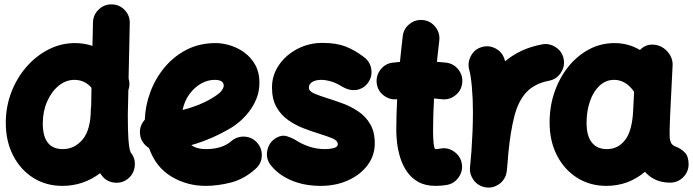

<svg xmlns="http://www.w3.org/2000/svg" viewBox="-20 -768 3149 872"><path d="M320.3 -572.3Q361.8 -572.3 399.9 -559.6L402.3 -666.5Q403.3 -701.2 428.5 -725.1Q453.6 -749 487.8 -748Q522.5 -747.6 546.4 -722.4Q570.3 -697.3 569.3 -662.6L564 -411.1Q572.3 -385.7 563 -358.9L560.5 -248.5Q560.5 -172.9 563.2 -136.7Q565.9 -100.6 569.1 -89.1Q572.3 -77.6 573.7 -75.2Q595.7 -48.8 592 -13.9Q588.4 21 562 43Q535.6 64.9 500.5 61.5Q465.3 58.1 443.8 31.2Q439 24.9 434.6 18.6Q358.4 76.2 263.2 76.2Q189 76.2 130.9 39.6Q72.8 2.9 39.6 -61.8Q6.3 -126.5 6.3 -210Q6.3 -283.7 31.5 -349.1Q56.6 -414.6 100.6 -464.8Q144.5 -515.1 201.2 -543.7Q257.8 -572.3 320.3 -572.3ZM174.3 -207Q174.3 -90.8 265.6 -90.8Q318.4 -90.8 355.2 -134.5Q392.1 -178.2 392.6 -272.9Q392.6 -278.3 394 -283.7L395.5 -369.1Q382.3 -385.7 362.3 -395.5Q342.3 -405.3 317.9 -405.3Q279.3 -405.3 246.6 -378.7Q213.9 -352.1 194.1 -307.1Q174.3 -262.2 174.3 -207Z M1141.6 -2Q1089.4 45.4 1029.5 60.8Q969.7 76.2 914.1 76.2Q828.6 76.2 758.1 33.7Q687.5 -8.8 656.7 -95.7Q639.6 -106 628.4 -123Q617.2 -140.1 615.7 -161.6Q613.3 -197.8 637.7 -224.1Q639.6 -287.1 662.4 -348.9Q685.1 -410.6 726.8 -461.2Q768.6 -511.7 827.1 -542Q885.7 -572.3 959.5 -572.3Q991.7 -572.3 1026.4 -561.5Q1061 -550.8 1091.1 -528.6Q1121.1 -506.3 1139.6 -472.7Q1158.2 -439 1158.2 -393.1Q1158.2 -352.5 1144.3 -318.8Q1130.4 -285.2 1109.6 -259Q1088.9 -232.9 1068.1 -215.6Q1047.4 -198.2 1033.7 -189.9Q988.8 -163.1 942.9 -142.8Q897 -122.6 848.6 -108.9Q874 -90.8 914.1 -90.8Q953.1 -90.8 982.2 -100.3Q1011.2 -109.9 1029.3 -126Q1055.2 -148.9 1089.8 -147.5Q1124.5 -146 1147.5 -120.1Q1170.4 -94.7 1168.9 -59.8Q1167.5 -24.9 1141.6 -2ZM954.6 -405.3Q922.9 -405.3 892.8 -388.2Q862.8 -371.1 840.3 -340.3Q817.9 -309.6 809.1 -268.6Q884.3 -287.1 941.4 -321.3Q976.1 -341.8 986.1 -355.7Q996.1 -369.6 996.1 -378.9Q996.1 -405.3 954.6 -405.3Z M1649.9 -390.1Q1628.9 -363.3 1596.9 -359.4Q1564.9 -355.5 1533.2 -375Q1507.3 -391.1 1483.2 -398.2Q1459 -405.3 1439 -405.3Q1413.6 -405.3 1398.2 -395.8Q1382.8 -386.2 1382.8 -370.6Q1382.8 -353.5 1407.7 -343Q1432.6 -332.5 1468.8 -321.3Q1502 -311 1539.1 -297.1Q1576.2 -283.2 1608.6 -261Q1641.1 -238.8 1661.6 -203.9Q1682.1 -168.9 1682.1 -116.7Q1682.1 -62 1649.7 -18.3Q1617.2 25.4 1561.5 50.8Q1505.9 76.2 1436 76.2Q1361.3 76.2 1301.5 50.5Q1241.7 24.9 1206.1 -22.5Q1187 -50.8 1194.1 -85.2Q1201.2 -119.6 1229.5 -138.7Q1257.8 -157.2 1283.2 -149.2Q1308.6 -141.1 1325.7 -129.9Q1348.6 -114.7 1382.6 -102.8Q1416.5 -90.8 1456.1 -90.8Q1478 -90.8 1496.1 -95.7Q1514.2 -100.6 1514.2 -112.8Q1514.2 -129.4 1490.2 -139.4Q1466.3 -149.4 1431.2 -160.2Q1397.9 -170.4 1360.6 -184.6Q1323.2 -198.7 1290 -221.7Q1256.8 -244.6 1236.1 -280.8Q1215.3 -316.9 1215.3 -371.1Q1215.3 -426.3 1246.6 -472.2Q1277.8 -518.1 1330.3 -545.7Q1382.8 -573.2 1445.3 -573.2Q1506.8 -573.2 1549.3 -556.9Q1591.8 -540.5 1634.8 -507.3Q1662.1 -486.3 1666.5 -451.9Q1670.9 -417.5 1649.9 -390.1Z M2079.1 -389.6Q2074.7 -355.5 2047.1 -334.2Q2019.5 -313 1985.4 -317.4Q1968.8 -319.3 1951.2 -320.8Q1949.2 -284.2 1948 -247.3Q1946.8 -210.4 1946.8 -173.3Q1946.8 -140.6 1949.5 -115.7Q1952.1 -90.8 1958.5 -90.8Q1966.8 -90.8 1980 -93.3Q2013.7 -99.6 2042.2 -79.6Q2070.8 -59.6 2077.1 -26.4Q2083.5 7.3 2063.7 36.4Q2043.9 65.4 2010.3 71.8Q1996.6 74.2 1983.6 75.2Q1970.7 76.2 1958.5 76.2Q1911.6 76.2 1879.9 58.3Q1848.1 40.5 1828.4 11.7Q1808.6 -17.1 1798.1 -50.8Q1787.6 -84.5 1783.7 -116.7Q1779.8 -148.9 1779.8 -173.3Q1779.8 -209.5 1780.8 -245.6Q1781.7 -281.7 1783.7 -317.4Q1750 -313.5 1722.4 -334.7Q1694.8 -356 1690.9 -390.1Q1687 -424.3 1708.3 -451.9Q1729.5 -479.5 1763.7 -483.4Q1779.8 -485.4 1796.4 -486.8Q1799.3 -516.1 1802.5 -545.4Q1805.7 -574.7 1809.1 -603.5Q1813 -637.7 1840.3 -659.2Q1867.7 -680.7 1901.9 -676.8Q1936 -672.9 1957.5 -645.5Q1979 -618.2 1975.1 -584Q1972.2 -559.6 1969.5 -535.6Q1966.8 -511.7 1964.4 -487.3Q1986.3 -485.8 2006.8 -483.4Q2041 -479 2062.3 -451.4Q2083.5 -423.8 2079.1 -389.6Z M2189.9 83.5Q2180.2 82.5 2170.9 79.1Q2170.9 79.1 2170.4 79.1Q2169.9 78.6 2168.9 78.6Q2136.2 65.9 2122.1 34.2Q2122.1 34.2 2121.6 34.2Q2121.6 33.7 2121.1 32.7Q2112.3 13.2 2114.7 -8.3Q2115.2 -11.2 2115.2 -14.6Q2116.7 -30.8 2118.2 -47.6Q2119.6 -64.5 2121.1 -81.1Q2124 -122.6 2126 -168.7Q2127.9 -214.8 2127.9 -259.8Q2127.9 -320.8 2123 -373.8Q2118.2 -426.8 2111.3 -450.2Q2102.1 -482.9 2118.7 -513.9Q2135.3 -544.9 2168 -554.2Q2200.7 -564 2231.4 -547.4Q2262.2 -530.8 2271.5 -498Q2272.9 -493.7 2273.9 -489.7Q2305.7 -516.6 2346.9 -536.4Q2388.2 -556.2 2441.4 -566.4Q2475.1 -572.8 2504.4 -553.2Q2533.7 -533.7 2540 -500Q2546.4 -466.3 2526.9 -437Q2507.3 -407.7 2473.6 -401.4Q2406.7 -388.2 2370.1 -348.4Q2333.5 -308.6 2315.9 -239.7Q2298.3 -170.9 2288.6 -71.3Q2285.6 -28.3 2281.7 8.3Q2280.8 18.1 2277.3 27.3Q2277.3 27.3 2277.3 27.8Q2276.9 28.3 2276.9 29.3Q2264.2 62 2232.4 76.2Q2232.4 76.2 2232.4 76.7Q2231.9 76.7 2231 77.1Q2211.4 85.9 2189.9 83.5Z M3023.4 61.5Q2952.1 61.5 2909.2 12.2Q2833.5 76.2 2733.9 76.2Q2659.7 76.2 2601.3 39.6Q2543 2.9 2509.5 -62.3Q2476.1 -127.4 2476.1 -211.9Q2476.1 -285.6 2498.8 -350.8Q2521.5 -416 2561.8 -465.8Q2602.1 -515.6 2655.5 -543.9Q2709 -572.3 2771 -572.3Q2833.5 -572.3 2886.7 -541Q2914.1 -570.3 2955.1 -564.5Q2989.7 -559.6 3013.2 -531.5Q3036.6 -503.4 3034.7 -470.2L3023.4 -241.7Q3022.9 -228 3022.2 -208.3Q3021.5 -188.5 3021.2 -170.7Q3021 -152.8 3021.5 -143.6Q3022.5 -129.9 3027.8 -118.9Q3033.2 -107.9 3051.3 -101.1Q3071.3 -93.8 3089.4 -76.2Q3107.4 -58.6 3107.4 -22Q3107.4 12.2 3082.8 36.9Q3058.1 61.5 3023.4 61.5ZM2736.3 -90.8Q2786.6 -90.8 2818.6 -131.6Q2850.6 -172.4 2855.5 -263.7Q2855.5 -264.2 2855.5 -265.1L2859.9 -351.1Q2822.3 -405.3 2769 -405.3Q2731.9 -405.3 2703.6 -379.4Q2675.3 -353.5 2659.7 -309.1Q2644 -264.6 2644 -209.5Q2644 -150.4 2668 -120.6Q2691.9 -90.8 2736.3 -90.8Z"/></svg>

Font: Mikhak-FD Black
Style: Regular
Weight: 900
Designer: Amin Abedi
Version: Version 3.2